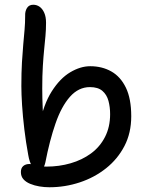

<svg xmlns="http://www.w3.org/2000/svg" viewBox="-20 -779 629 809"><path d="M188 10Q167 10 146 6.5Q125 3 107 -4.5Q89 -12 78.5 -24Q68 -36 68 -54Q68 -71 78 -79.5Q88 -88 104 -88Q118 -88 137.5 -82.5Q157 -77 176 -77Q229 -77 277.5 -91Q326 -105 363.5 -132.5Q401 -160 422.5 -202Q444 -244 444 -298Q444 -328 437 -354Q430 -380 411.5 -396Q393 -412 359 -412Q311 -412 275 -371.5Q239 -331 214 -259Q189 -187 171 -94Q167 -76 159 -68.5Q151 -61 140 -61Q126 -61 115 -78.5Q104 -96 99 -126Q89 -180 82.5 -234.5Q76 -289 73 -336Q70 -383 70 -416Q70 -474 72.5 -516.5Q75 -559 78 -592Q81 -625 83.5 -653.5Q86 -682 86 -712Q85 -731 93.5 -745Q102 -759 120 -759Q135 -759 147 -750.5Q159 -742 166.5 -725Q174 -708 174 -683Q174 -654 171.5 -627Q169 -600 166 -570Q163 -540 160.5 -500.5Q158 -461 158 -406Q158 -367 160 -321Q162 -275 167 -218L146 -251Q163 -339 198 -394Q233 -449 276 -474.5Q319 -500 360 -500Q410 -500 449 -478Q488 -456 510.5 -409.5Q533 -363 533 -289Q533 -219 504.5 -164Q476 -109 427 -70Q378 -31 316 -10.5Q254 10 188 10Z"/></svg>

Font: Shantell Sans Light
Style: Regular
Weight: 400
Version: Version 1.011;[c5ecc13dd]